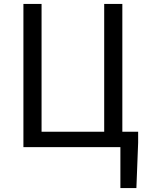

<svg xmlns="http://www.w3.org/2000/svg" viewBox="-20 -754 757 984"><path d="M597 210V0H100V-734H193V-79H514V-734H607V-79H688V-23L679 210Z"/></svg>

Font: Source Han Sans SC
Style: Regular
Weight: 400
Designer: Ryoko NISHIZUKA 西塚涼子 (kana, bopomofo & ideographs); Paul D. Hunt (Latin, Greek & Cyrillic); Sandoll Communications 산돌커뮤니
Foundry: Adobe
Version: Version 2.002;hotconv 1.0.116;makeotfexe 2.5.65601; ttfautoh